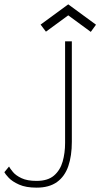

<svg xmlns="http://www.w3.org/2000/svg" viewBox="-23 -850 461 882"><path d="M307 -198.5Q307 -134 290.8 -86.8Q274.5 -39.5 238.8 -13.8Q203 12 145 12Q96 12 64.8 -2Q33.5 -16 17.2 -33.2Q1 -50.5 -3 -59L18.5 -85Q23.5 -75.5 36.5 -59.8Q49.5 -44 75.8 -31.5Q102 -19 145 -19Q196.5 -19 225 -43.5Q253.5 -68 264.8 -107.8Q276 -147.5 276 -193V-660H307ZM188 -704.5 163.5 -737 290.5 -830 418 -736.5 394 -703.5 290.5 -779.5Z"/></svg>

Font: League Spartan Extralight
Style: Regular
Weight: 200
Foundry: The League of Moveable Type
Version: Version 2.300; ttfautohint (v1.8.3)